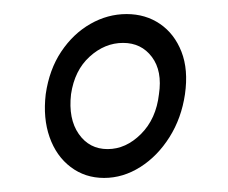

<svg xmlns="http://www.w3.org/2000/svg" viewBox="-20 -636 324 273"><path d="M45 -502Q50 -537 67 -562.5Q84 -588 108.5 -602Q133 -616 160 -616Q187 -616 207.5 -602Q228 -588 238 -562.5Q248 -537 243 -502Q238 -468 221 -441Q204 -414 179.5 -398.5Q155 -383 128 -383Q101 -383 80.5 -398.5Q60 -414 50.5 -441Q41 -468 45 -502ZM81 -502Q77 -467 92 -445.5Q107 -424 133 -424Q159 -424 180.5 -445.5Q202 -467 206 -502Q211 -535 196 -555Q181 -575 155 -575Q129 -575 107.5 -555.5Q86 -536 81 -502Z"/></svg>

Font: Genos Thin
Style: Italic
Weight: 100
Italic angle: -8°
Designer: Robert E. Leuschke
Foundry: Robert E. Leuschke
Version: Version 1.010